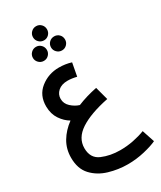

<svg xmlns="http://www.w3.org/2000/svg" viewBox="-283 -1001 1148 1366"><g transform="rotate(-30 291.0 -318.0)"><path d="M582 221 548 119Q504 136 451.5 146.5Q399 157 343 157Q262 157 195 128.5Q128 100 128 17Q128 -66 210 -120Q292 -174 444 -205L415 -313Q326 -295 254 -265Q218 -276 187.5 -304Q157 -332 157 -371Q157 -408 185.5 -433.5Q214 -459 264 -459Q298 -459 338 -449L358 -556Q310 -571 257 -571Q171 -571 105.5 -519Q40 -467 41 -375Q42 -313 71.5 -269.5Q101 -226 141 -203Q81 -159 46.5 -101Q12 -43 12 29Q12 120 61.5 173Q111 226 186.5 248.5Q262 271 340 271Q410 271 477.5 255Q545 239 582 221ZM264 -791Q288 -791 304.5 -808Q321 -825 321 -849Q321 -873 304.5 -890Q288 -907 264 -907Q240 -907 223 -890Q206 -873 206 -849Q206 -825 223 -808Q240 -791 264 -791ZM190 -665Q214 -665 230.5 -682Q247 -699 247 -722Q247 -746 230.5 -763Q214 -780 190 -780Q166 -780 149 -763Q132 -746 132 -722Q132 -699 149 -682Q166 -665 190 -665ZM339 -665Q363 -665 379.5 -682Q396 -699 396 -722Q396 -747 379.5 -763.5Q363 -780 339 -780Q315 -780 298 -763.5Q281 -747 281 -722Q281 -699 298 -682Q315 -665 339 -665Z"/></g></svg>

Font: Noto Sans Arabic UI SemiCondensed Semi
Style: Regular
Weight: 600
Width: 4
Designer: Nadine Chahine - Monotype Design Team
Foundry: Monotype Imaging Inc.
Version: Version 1.900